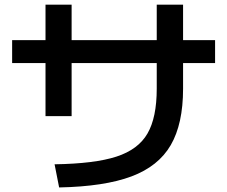

<svg xmlns="http://www.w3.org/2000/svg" viewBox="-20 -780 978 826"><path d="M654.3 -398.4V-508.8H288.1V-280.3H175.8V-508.8H32.2V-607.4H175.8V-759.8H288.1V-607.4H654.3V-759.8H767.6V-607.4H905.3V-508.8H767.6V-398.4Q767.6 -247.1 714.6 -155.8Q661.6 -64.5 545.4 -21Q429.2 22.5 234.4 26.4L214.8 -73.2Q386.7 -75.7 480.7 -106.2Q574.7 -136.7 614.5 -205.6Q654.3 -274.4 654.3 -398.4Z"/></svg>

Font: Pretendard JP SemiBold
Style: Regular
Weight: 600
Designer: Base glyphs from Inter by Rasmus Andersson; Hangeul glyphs from Noto Sans CJK(Source Han Sans) by Jang Soo-young and Kan
Foundry: Kil Hyung-jin
Version: Version 1.309